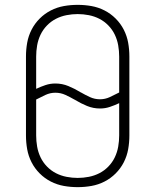

<svg xmlns="http://www.w3.org/2000/svg" viewBox="-20 -763 640 791"><path d="M300 8Q271 8 243 3Q215 -2 189.5 -15Q164 -28 143.5 -48.5Q123 -69 110 -94.5Q97 -120 92 -148Q87 -176 87 -205V-530Q87 -559 92 -587Q97 -615 110 -640.5Q123 -666 143.5 -686.5Q164 -707 189.5 -720Q215 -733 243 -738Q271 -743 300 -743Q329 -743 357 -738Q385 -733 410.5 -720Q436 -707 456.5 -686.5Q477 -666 490 -640.5Q503 -615 508 -587Q513 -559 513 -530V-205Q513 -176 508 -148Q503 -120 490 -94.5Q477 -69 456.5 -48.5Q436 -28 410.5 -15Q385 -2 357 3Q329 8 300 8ZM392 -354Q413 -354 432.5 -363Q452 -372 471 -382V-530Q471 -553 467 -576Q463 -599 453 -620Q443 -641 426.5 -658Q410 -675 389.5 -685.5Q369 -696 346 -700.5Q323 -705 300 -705Q277 -705 254 -700.5Q231 -696 210.5 -685.5Q190 -675 173.5 -658Q157 -641 147 -620Q137 -599 133 -576Q129 -553 129 -530V-397Q148 -406 167.5 -412.5Q187 -419 208 -419Q236 -419 261.5 -408.5Q287 -398 310 -384L311 -383H312Q331 -372 350.5 -363Q370 -354 392 -354ZM300 -30Q323 -30 346 -34.5Q369 -39 389.5 -49.5Q410 -60 426.5 -77Q443 -94 453 -115Q463 -136 467 -159Q471 -182 471 -205V-338Q452 -329 432.5 -322.5Q413 -316 392 -316Q364 -316 338.5 -326.5Q313 -337 290 -351L289 -352H288Q269 -363 249.5 -372Q230 -381 208 -381Q187 -381 167.5 -372Q148 -363 129 -353V-205Q129 -182 133 -159Q137 -136 147 -115Q157 -94 173.5 -77Q190 -60 210.5 -49.5Q231 -39 254 -34.5Q277 -30 300 -30Z"/></svg>

Font: Iosevka Extralight Extended
Style: Regular
Weight: 200
Width: 7
Monospace: yes
Designer: Belleve Invis
Foundry: Belleve Invis
Version: Version 32.5.0; ttfautohint (v1.8.4)